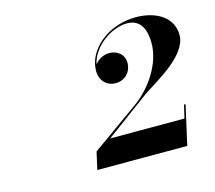

<svg xmlns="http://www.w3.org/2000/svg" viewBox="-74 -1003 713 636"><g transform="rotate(-15 282.5 -685.0)"><path d="M494.5 -457 525 -592H519.5L509 -547H254.5L405.5 -658.5C453.5 -691 565 -748.5 565 -819C565 -877.5 512 -913 439.5 -913C342.5 -913 267 -846 267 -775.5C267 -739.5 291 -719 319.5 -719C351 -719 374.5 -742.5 374.5 -774C374.5 -804 351.5 -821 323.5 -821C304 -821 284.5 -810 274 -795.5C286.5 -855 353 -901 406.5 -901C454 -901 468.5 -861 468.5 -816.5C468.5 -748.5 421 -674 358 -630L199.5 -517L186 -457Z"/></g></svg>

Font: Bodoni* 24pt
Style: Bold Italic
Weight: 700
Italic angle: -13°
Version: Version 2.3